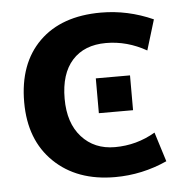

<svg xmlns="http://www.w3.org/2000/svg" viewBox="-44 -574 626 628"><g transform="rotate(-5 269.0 -260.0)"><path d="M274.4 -203.1V-317.4H386.7V-203.1ZM450.2 -124 480.5 -27.3Q398.4 9.8 309.6 9.8Q184.6 9.8 109.4 -63Q34.2 -135.7 34.2 -259.8Q34.2 -386.7 106.9 -458.5Q179.7 -530.3 309.6 -530.3Q397.5 -530.3 480.5 -493.2L450.2 -393.6Q386.7 -429.7 317.4 -429.7Q246.1 -429.7 206.5 -385.7Q167 -341.8 167 -259.8Q167 -179.7 208.5 -133.8Q250 -87.9 317.4 -87.9Q388.7 -87.9 450.2 -124Z"/></g></svg>

Font: Mgen+ 1c bold
Style: Bold
Weight: 700
Designer: [Source Han Sans]
Ryoko NISHIZUKA  (kana & ideographs); Paul D. Hunt (Latin, Greek & Cyrillic); Wenlong ZHANG  (bopomofo
Version: Version 1.059.20150602